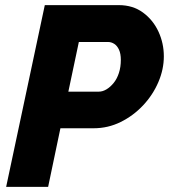

<svg xmlns="http://www.w3.org/2000/svg" viewBox="-20 -730 660 750"><path d="M155 -710H444Q499 -710 538.5 -681Q578 -652 599 -606.5Q620 -561 620 -510Q620 -459 598.5 -409Q577 -359 539 -318.5Q501 -278 451.5 -253.5Q402 -229 346 -229H216L168 0H4ZM366 -372Q381 -372 396 -381Q411 -390 424 -406Q437 -422 444.5 -445Q452 -468 452 -496Q452 -520 445 -535.5Q438 -551 426.5 -558.5Q415 -566 402 -566H288L247 -372Z"/></svg>

Font: Raleway Thin ExtraBold
Style: Italic
Weight: 800
Italic angle: -12°
Version: Version 4.026